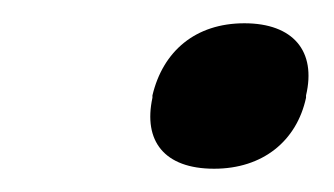

<svg xmlns="http://www.w3.org/2000/svg" viewBox="-20 -333 287 165"><path d="M111 -251V-249C103 -212 121 -188 164 -188C206 -188 235 -212 243 -249V-251C252 -289 232 -313 190 -313C148 -313 120 -289 111 -251Z"/></svg>

Font: LT Wave Text Medium Italic
Style: Regular
Weight: 500
Designer: Daniel Lyons
Version: Version 2.5 (Glyphs App)